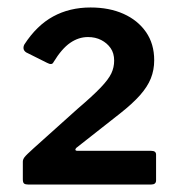

<svg xmlns="http://www.w3.org/2000/svg" viewBox="-20 -877 492 513"><path d="M187 -586Q228 -621 249 -643Q270 -665 277.5 -681Q285 -697 285 -715Q285 -735 275.5 -748.5Q266 -762 250.5 -770Q235 -778 215 -778Q190 -778 167.5 -762.5Q145 -747 123 -711Q119 -702 106 -709L50 -737Q44 -741 43 -746.5Q42 -752 45 -758Q78 -809 122 -833Q166 -857 222 -857Q272 -857 310 -840Q348 -823 370 -791.5Q392 -760 392 -716Q392 -690 383 -667.5Q374 -645 354 -622.5Q334 -600 301 -574L184 -482Q181 -479 181.5 -476.5Q182 -474 188 -474H384Q397 -474 397 -464V-395Q397 -384 384 -384H55Q48 -384 44.5 -386.5Q41 -389 41 -398V-445Q41 -451 45.5 -457Q50 -463 70 -481Z"/></svg>

Font: Libre Franklin Thin
Style: Bold
Weight: 700
Version: Version 3.000